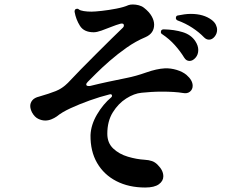

<svg xmlns="http://www.w3.org/2000/svg" viewBox="-20 -794 1040 857"><path d="M628 43Q555 43 499.5 14.5Q444 -14 413.5 -66.5Q383 -119 384 -191Q386 -237 413 -283Q440 -329 477 -360Q480 -363 480 -366Q480 -375 470 -373Q426 -362 380 -345.5Q334 -329 295 -311Q256 -293 233 -274Q223 -267 209.5 -261.5Q196 -256 182 -256Q166 -256 150 -264Q134 -272 123 -292Q115 -308 115 -321Q115 -335 124.5 -346.5Q134 -358 155 -363Q200 -376 229 -387.5Q258 -399 283 -424Q307 -450 340.5 -484Q374 -518 410 -554Q446 -590 477.5 -621Q509 -652 529 -671Q533 -675 533 -680Q533 -692 517 -688Q499 -683 476.5 -674Q454 -665 433 -657.5Q412 -650 398 -650Q355 -650 337 -678.5Q319 -707 313 -741V-743Q313 -751 319 -754Q321 -755 325 -755Q329 -755 332 -752Q338 -747 354 -744.5Q370 -742 388 -742Q403 -742 434.5 -745.5Q466 -749 499.5 -755.5Q533 -762 553 -771Q561 -774 573 -774Q586 -774 599.5 -770.5Q613 -767 623 -759Q646 -741 657 -721.5Q668 -702 668 -684Q668 -645 629 -628Q586 -610 545.5 -581.5Q505 -553 470 -522.5Q435 -492 409.5 -466.5Q384 -441 372 -429Q365 -422 365 -417Q365 -410 376 -410Q382 -410 385 -411Q421 -420 463 -429Q505 -438 545 -446Q586 -454 632.5 -470.5Q679 -487 716 -489Q742 -490 768.5 -482Q795 -474 812 -460Q840 -436 840 -411Q840 -395 828 -385Q816 -375 796 -379Q779 -382 754.5 -383.5Q730 -385 703 -385Q678 -385 654.5 -383.5Q631 -382 612 -380Q579 -377 543.5 -354.5Q508 -332 483.5 -292.5Q459 -253 459 -197Q459 -156 485.5 -131Q512 -106 551 -94.5Q590 -83 625 -81Q644 -80 658.5 -75Q673 -70 685 -57Q709 -33 709 -7Q709 14 689 28.5Q669 43 628 43ZM802 -537Q785 -565 760.5 -592.5Q736 -620 703 -642Q698 -645 698 -651Q698 -663 711 -663Q758 -662 795.5 -650.5Q833 -639 852 -610Q865 -590 865 -571Q865 -550 852.5 -536Q840 -522 826 -522Q811 -522 802 -537ZM891 -627Q869 -650 838.5 -670Q808 -690 772 -703Q765 -707 765 -713Q765 -724 774 -725Q788 -728 803 -730Q818 -732 832 -732Q889 -732 925 -705Q938 -695 943.5 -683.5Q949 -672 949 -661Q949 -644 938 -630.5Q927 -617 913 -617Q901 -617 891 -627Z"/></svg>

Font: Zen Antique Soft
Style: Regular
Weight: 400
Designer: Yoshimichi Ohira
Foundry: Positype
Version: Version 1.001